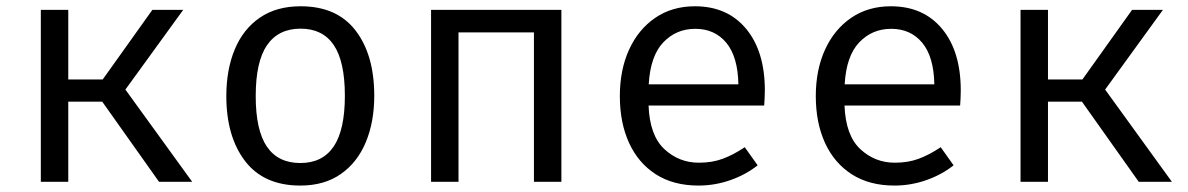

<svg xmlns="http://www.w3.org/2000/svg" viewBox="-20 -571 3732 603"><path d="M108.2 0V-540H194.4V-321.5H302.6L458.5 -540H555.4L373.8 -289.7L583.6 0H479.5L301 -251.8H194.4V0Z M924.1 -551.3Q1038.5 -551.3 1096.9 -474.9Q1155.4 -398.5 1155.4 -270.3Q1155.4 -187.7 1128.7 -124.1Q1102.1 -60.5 1050.3 -24.4Q998.5 11.8 923.1 11.8Q808.7 11.8 749.7 -65.1Q690.8 -142.1 690.8 -269.2Q690.8 -352.3 717.4 -416.2Q744.1 -480 796.2 -515.6Q848.2 -551.3 924.1 -551.3ZM924.1 -481Q854.4 -481 818.7 -429.2Q783.1 -377.4 783.1 -269.2Q783.1 -162.1 818.2 -110.5Q853.3 -59 923.1 -59Q992.8 -59 1027.9 -110.8Q1063.1 -162.6 1063.1 -270.3Q1063.1 -377.9 1028.2 -429.5Q993.3 -481 924.1 -481Z M1656.9 0V-469.2H1420V0H1333.8V-540H1743.1V0Z M2016.9 -239.5Q2020.5 -145.6 2066.4 -102.8Q2112.3 -60 2174.9 -60Q2216.4 -60 2249.7 -72.3Q2283.1 -84.6 2319 -108.7L2359.5 -51.8Q2322.1 -22.1 2273.3 -5.1Q2224.6 11.8 2173.8 11.8Q2094.9 11.8 2039.7 -23.6Q1984.6 -59 1955.6 -122.3Q1926.7 -185.6 1926.7 -269.2Q1926.7 -351.3 1955.6 -414.9Q1984.6 -478.5 2037.7 -514.9Q2090.8 -551.3 2162.6 -551.3Q2264.6 -551.3 2323.3 -480.5Q2382.1 -409.7 2382.1 -286.7Q2382.1 -272.8 2381.3 -260.5Q2380.5 -248.2 2380 -239.5ZM2163.6 -480.5Q2103.6 -480.5 2063.1 -437.9Q2022.6 -395.4 2017.4 -306.2H2299Q2297.4 -392.8 2261 -436.7Q2224.6 -480.5 2163.6 -480.5Z M2632.3 -239.5Q2635.9 -145.6 2681.8 -102.8Q2727.7 -60 2790.3 -60Q2831.8 -60 2865.1 -72.3Q2898.5 -84.6 2934.4 -108.7L2974.9 -51.8Q2937.4 -22.1 2888.7 -5.1Q2840 11.8 2789.2 11.8Q2710.3 11.8 2655.1 -23.6Q2600 -59 2571 -122.3Q2542.1 -185.6 2542.1 -269.2Q2542.1 -351.3 2571 -414.9Q2600 -478.5 2653.1 -514.9Q2706.2 -551.3 2777.9 -551.3Q2880 -551.3 2938.7 -480.5Q2997.4 -409.7 2997.4 -286.7Q2997.4 -272.8 2996.7 -260.5Q2995.9 -248.2 2995.4 -239.5ZM2779 -480.5Q2719 -480.5 2678.5 -437.9Q2637.9 -395.4 2632.8 -306.2H2914.4Q2912.8 -392.8 2876.4 -436.7Q2840 -480.5 2779 -480.5Z M3185.1 0V-540H3271.3V-321.5H3379.5L3535.4 -540H3632.3L3450.8 -289.7L3660.5 0H3556.4L3377.9 -251.8H3271.3V0Z"/></svg>

Font: FiraCode Nerd Font
Style: Regular
Weight: 400
Designer: Carrois Corporate, Edenspiekermann AG, Nikita Prokopov
Foundry: Carrois Corporate, Edenspiekermann AG, Nikita Prokopov
Version: Version 6.002;Nerd Fonts 2.1.0